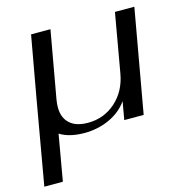

<svg xmlns="http://www.w3.org/2000/svg" viewBox="-123 -585 843 880"><g transform="rotate(-15 298.5 -145.0)"><path d="M592 -490 505 0H413L428 -86Q397 -41 342 -15.5Q287 10 222 10Q151 10 106 -18L68 200H-20L49 -194L102 -490H194L137 -170Q134 -152 134 -135Q134 -85 164 -58Q194 -31 250 -31Q326 -31 381.5 -80.5Q437 -130 451 -211L500 -490Z"/></g></svg>

Font: Fahkwang
Style: Italic
Weight: 400
Italic angle: -10°
Version: Version 1.000; ttfautohint (v1.6)